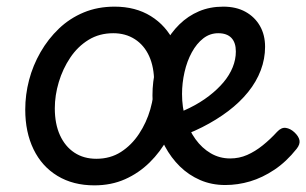

<svg xmlns="http://www.w3.org/2000/svg" viewBox="-20 -539 922 578"><path d="M264 19Q200 19 153 -9.5Q106 -38 81 -89.5Q56 -141 56 -209Q56 -254 67.5 -298Q79 -342 102 -382Q125 -422 157.5 -453Q190 -484 232 -501.5Q274 -519 325 -519Q388 -519 434 -490.5Q480 -462 504.5 -411.5Q529 -361 529 -296Q529 -253 518 -208Q507 -163 485 -122.5Q463 -82 430.5 -50Q398 -18 356.5 0.5Q315 19 264 19ZM270 -61Q312 -61 344 -81.5Q376 -102 398.5 -136Q421 -170 432.5 -210Q444 -250 444 -291Q444 -337 429 -370Q414 -403 386 -421Q358 -439 321 -439Q279 -439 246.5 -419Q214 -399 191.5 -365.5Q169 -332 157 -292Q145 -252 145 -213Q145 -166 160.5 -132Q176 -98 204 -79.5Q232 -61 270 -61ZM658 18Q617 18 582.5 3Q548 -12 521.5 -38Q495 -64 476.5 -98.5Q458 -133 448.5 -172.5Q439 -212 439 -252Q439 -293 448.5 -332.5Q458 -372 476 -406Q494 -440 520 -465.5Q546 -491 579 -505Q612 -519 652 -519Q691 -519 719 -503.5Q747 -488 762.5 -461Q778 -434 778 -398Q778 -362 765 -327.5Q752 -293 727 -262Q702 -231 667 -204.5Q632 -178 588.5 -156Q545 -134 493 -118L479 -186Q518 -198 550.5 -214Q583 -230 609 -250Q635 -270 653 -291.5Q671 -313 680.5 -336.5Q690 -360 690 -384Q690 -411 676.5 -425Q663 -439 637 -439Q612 -439 592 -423.5Q572 -408 557.5 -381.5Q543 -355 535.5 -322Q528 -289 528 -256Q528 -216 538.5 -181.5Q549 -147 568.5 -120Q588 -93 614.5 -77.5Q641 -62 673 -62Q700 -62 724 -72.5Q748 -83 771 -101.5Q794 -120 814 -142Q827 -156 840.5 -154Q854 -152 866 -141Q879 -129 881.5 -117Q884 -105 873 -91Q842 -52 806 -28Q770 -4 733 7Q696 18 658 18Z"/></svg>

Font: Playwrite ZA
Style: Regular
Weight: 400
Designer: Veronika Burian, José Scaglione
Foundry: TypeTogether
Version: Version 1.002